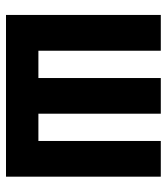

<svg xmlns="http://www.w3.org/2000/svg" viewBox="22 -578 556 640"><g transform="rotate(90 300.0 -258.0)"><path d="M29.8 0H568.9V-516H449.9V-108H359V-516H240.1V-108H149.1V-516H29.8Z"/></g></svg>

Font: Margiela Mono Bold
Style: Regular
Weight: 700
Designer: Mike Abbink, Paul van der Laan, Pieter van Rosmalen
Foundry: Bold Monday
Version: Version 2.003 2021